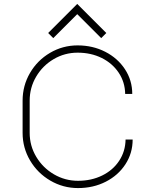

<svg xmlns="http://www.w3.org/2000/svg" viewBox="-20 -942 780 977"><path d="M377 -22Q445 -22 500 -49Q555 -76 586.5 -124Q618 -172 619 -232H655Q655 -163 618.5 -106.5Q582 -50 518.5 -17.5Q455 15 377 15Q301 15 236 -23Q171 -61 133 -125.5Q95 -190 95 -266V-430Q95 -506 132.5 -570.5Q170 -635 234.5 -673Q299 -711 375 -711Q452 -711 515.5 -678.5Q579 -646 616 -589.5Q653 -533 653 -464H617Q616 -524 584 -572Q552 -620 497.5 -647Q443 -674 375 -674Q309 -674 253 -641Q197 -608 164 -552Q131 -496 131 -430V-266Q131 -200 164.5 -144Q198 -88 254.5 -55Q311 -22 377 -22ZM225 -774 373 -922 521 -774 495 -748 373 -870 251 -748Z"/></svg>

Font: Major Mono Display
Style: Regular
Weight: 400
Designer: Emre Parlak
Foundry: Emre Parlak
Version: Version 2.000; ttfautohint (v1.8) -l 8 -r 50 -G 200 -x 14 -D